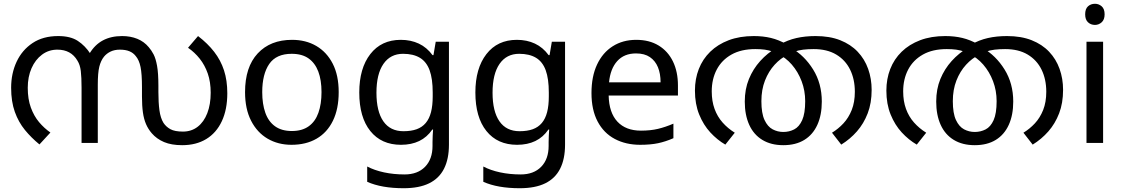

<svg xmlns="http://www.w3.org/2000/svg" viewBox="-20 -757 5948 1017"><path d="M627 -566Q671 -566 707 -551.5Q743 -537 768 -507Q782 -491 793.5 -469Q805 -447 812 -408Q819 -369 819 -303V-269Q819 -214 824.5 -173Q830 -132 846 -106Q860 -85 883 -72.5Q906 -60 949 -60Q994 -60 1027 -85.5Q1060 -111 1078 -157.5Q1096 -204 1096 -266Q1096 -323 1080.5 -367.5Q1065 -412 1038 -446Q1011 -480 976 -504L1029 -566Q1080 -527 1114.5 -482.5Q1149 -438 1166.5 -384.5Q1184 -331 1184 -263Q1184 -177 1155 -115Q1126 -53 1072.5 -20.5Q1019 12 945 12Q888 12 849 -4.5Q810 -21 784 -51Q765 -73 753.5 -99.5Q742 -126 737 -161.5Q732 -197 732 -246V-295Q732 -365 724.5 -402Q717 -439 699 -460Q686 -477 665.5 -485.5Q645 -494 615 -494Q587 -494 566 -484Q545 -474 531 -457Q514 -436 506 -403.5Q498 -371 498 -309V0H412V-292Q412 -348 408 -381Q404 -414 390 -436Q373 -465 346.5 -479.5Q320 -494 284 -494Q238 -494 202.5 -467.5Q167 -441 147 -395.5Q127 -350 127 -292Q127 -232 143.5 -187Q160 -142 187 -110Q214 -78 247 -55L189 8Q146 -27 112 -68.5Q78 -110 58.5 -164.5Q39 -219 39 -292Q39 -368 68 -430Q97 -492 152.5 -529Q208 -566 288 -566Q353 -566 392 -540.5Q431 -515 459 -472L454 -473Q482 -520 525 -543Q568 -566 627 -566Z M1774 -269Q1774 -180 1743.5 -117.5Q1713 -55 1657 -22.5Q1601 10 1524 10Q1453 10 1397.5 -22.5Q1342 -55 1310 -117.5Q1278 -180 1278 -269Q1278 -402 1345 -474Q1412 -546 1527 -546Q1600 -546 1655.5 -513.5Q1711 -481 1742.5 -419.5Q1774 -358 1774 -269ZM1369 -269Q1369 -206 1385.5 -159.5Q1402 -113 1437 -88Q1472 -63 1526 -63Q1580 -63 1615 -88Q1650 -113 1666.5 -159.5Q1683 -206 1683 -269Q1683 -333 1666 -378Q1649 -423 1614.5 -447.5Q1580 -472 1525 -472Q1443 -472 1406 -418Q1369 -364 1369 -269Z M2103 -546Q2156 -546 2198.5 -526Q2241 -506 2271 -465H2276L2288 -536H2358V9Q2358 85 2332 136.5Q2306 188 2253 214Q2200 240 2118 240Q2060 240 2011.5 231.5Q1963 223 1925 206V125Q1963 145 2014 156Q2065 167 2123 167Q2192 167 2231.5 126.5Q2271 86 2271 16V-5Q2271 -17 2272 -39.5Q2273 -62 2274 -71H2270Q2242 -30 2200.5 -10Q2159 10 2104 10Q2000 10 1941.5 -63Q1883 -136 1883 -267Q1883 -395 1941.5 -470.5Q2000 -546 2103 -546ZM2115 -472Q2048 -472 2011 -418.5Q1974 -365 1974 -266Q1974 -167 2010.5 -114.5Q2047 -62 2117 -62Q2158 -62 2187 -72.5Q2216 -83 2235 -105.5Q2254 -128 2263 -163Q2272 -198 2272 -246V-267Q2272 -340 2255.5 -385Q2239 -430 2204 -451Q2169 -472 2115 -472Z M2718 -546Q2771 -546 2813.5 -526Q2856 -506 2886 -465H2891L2903 -536H2973V9Q2973 85 2947 136.5Q2921 188 2868 214Q2815 240 2733 240Q2675 240 2626.5 231.5Q2578 223 2540 206V125Q2578 145 2629 156Q2680 167 2738 167Q2807 167 2846.5 126.5Q2886 86 2886 16V-5Q2886 -17 2887 -39.5Q2888 -62 2889 -71H2885Q2857 -30 2815.5 -10Q2774 10 2719 10Q2615 10 2556.5 -63Q2498 -136 2498 -267Q2498 -395 2556.5 -470.5Q2615 -546 2718 -546ZM2730 -472Q2663 -472 2626 -418.5Q2589 -365 2589 -266Q2589 -167 2625.5 -114.5Q2662 -62 2732 -62Q2773 -62 2802 -72.5Q2831 -83 2850 -105.5Q2869 -128 2878 -163Q2887 -198 2887 -246V-267Q2887 -340 2870.5 -385Q2854 -430 2819 -451Q2784 -472 2730 -472Z M3350 -546Q3419 -546 3468.5 -516Q3518 -486 3544.5 -431.5Q3571 -377 3571 -304V-251H3204Q3206 -160 3250.5 -112.5Q3295 -65 3375 -65Q3426 -65 3465.5 -74.5Q3505 -84 3547 -102V-25Q3506 -7 3466 1.5Q3426 10 3371 10Q3295 10 3236.5 -21Q3178 -52 3145.5 -113.5Q3113 -175 3113 -264Q3113 -352 3142.5 -415Q3172 -478 3225.5 -512Q3279 -546 3350 -546ZM3349 -474Q3286 -474 3249.5 -433.5Q3213 -393 3206 -321H3479Q3479 -367 3465 -401Q3451 -435 3422.5 -454.5Q3394 -474 3349 -474Z M4129 12Q4064 12 4018 -16Q3972 -44 3948.5 -96Q3925 -148 3925 -219Q3925 -285 3947 -338.5Q3969 -392 4007 -434Q4045 -476 4093 -504L4108 -520Q4152 -545 4198.5 -555.5Q4245 -566 4300 -566Q4375 -566 4430.5 -544Q4486 -522 4523 -483Q4560 -444 4578.5 -392Q4597 -340 4597 -281Q4597 -211 4576 -156.5Q4555 -102 4519 -61Q4483 -20 4436 9L4387 -54Q4420 -74 4447.5 -103.5Q4475 -133 4491.5 -174.5Q4508 -216 4508 -271Q4508 -337 4483 -388Q4458 -439 4409.5 -468Q4361 -497 4290 -497Q4260 -497 4234.5 -494Q4209 -491 4184 -482L4153 -467Q4115 -449 4083 -414Q4051 -379 4032 -330.5Q4013 -282 4013 -221Q4013 -157 4029.5 -121.5Q4046 -86 4072.5 -72Q4099 -58 4129 -58Q4160 -58 4186.5 -71.5Q4213 -85 4229 -120.5Q4245 -156 4245 -221Q4245 -277 4226 -327Q4207 -377 4174 -415Q4141 -453 4097 -473L4076 -483Q4053 -491 4031 -494Q4009 -497 3981 -497Q3906 -497 3854.5 -468Q3803 -439 3776.5 -388.5Q3750 -338 3750 -273Q3750 -221 3765 -180Q3780 -139 3807.5 -108Q3835 -77 3872 -54L3822 9Q3779 -16 3742.5 -55.5Q3706 -95 3683.5 -150.5Q3661 -206 3661 -277Q3661 -339 3681.5 -391.5Q3702 -444 3742 -483Q3782 -522 3840 -544Q3898 -566 3973 -566Q4022 -566 4063.5 -556Q4105 -546 4146 -523L4171 -503Q4241 -463 4287 -389Q4333 -315 4333 -219Q4333 -148 4309.5 -96Q4286 -44 4240.5 -16Q4195 12 4129 12Z M5143 12Q5078 12 5032 -16Q4986 -44 4962.5 -96Q4939 -148 4939 -219Q4939 -285 4961 -338.5Q4983 -392 5021 -434Q5059 -476 5107 -504L5122 -520Q5166 -545 5212.5 -555.5Q5259 -566 5314 -566Q5389 -566 5444.5 -544Q5500 -522 5537 -483Q5574 -444 5592.5 -392Q5611 -340 5611 -281Q5611 -211 5590 -156.5Q5569 -102 5533 -61Q5497 -20 5450 9L5401 -54Q5434 -74 5461.5 -103.5Q5489 -133 5505.5 -174.5Q5522 -216 5522 -271Q5522 -337 5497 -388Q5472 -439 5423.5 -468Q5375 -497 5304 -497Q5274 -497 5248.5 -494Q5223 -491 5198 -482L5167 -467Q5129 -449 5097 -414Q5065 -379 5046 -330.5Q5027 -282 5027 -221Q5027 -157 5043.5 -121.5Q5060 -86 5086.5 -72Q5113 -58 5143 -58Q5174 -58 5200.5 -71.5Q5227 -85 5243 -120.5Q5259 -156 5259 -221Q5259 -277 5240 -327Q5221 -377 5188 -415Q5155 -453 5111 -473L5090 -483Q5067 -491 5045 -494Q5023 -497 4995 -497Q4920 -497 4868.5 -468Q4817 -439 4790.5 -388.5Q4764 -338 4764 -273Q4764 -221 4779 -180Q4794 -139 4821.5 -108Q4849 -77 4886 -54L4836 9Q4793 -16 4756.5 -55.5Q4720 -95 4697.5 -150.5Q4675 -206 4675 -277Q4675 -339 4695.5 -391.5Q4716 -444 4756 -483Q4796 -522 4854 -544Q4912 -566 4987 -566Q5036 -566 5077.5 -556Q5119 -546 5160 -523L5185 -503Q5255 -463 5301 -389Q5347 -315 5347 -219Q5347 -148 5323.5 -96Q5300 -44 5254.5 -16Q5209 12 5143 12Z M5823 -536V0H5735V-536ZM5780 -737Q5800 -737 5815.5 -723.5Q5831 -710 5831 -681Q5831 -653 5815.5 -639Q5800 -625 5780 -625Q5758 -625 5743 -639Q5728 -653 5728 -681Q5728 -710 5743 -723.5Q5758 -737 5780 -737Z"/></svg>

Font: lmalayalam05
Style: Book
Weight: 400
Designer: Jelle Bosma - Monotype Design Team
Foundry: Monotype Imaging Inc.
Version: Version 2.003